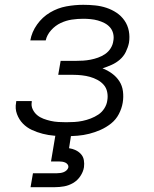

<svg xmlns="http://www.w3.org/2000/svg" viewBox="-20 -558 640 798"><path d="M255 8Q230 8 205.5 6Q181 4 157.5 -2Q134 -8 112.5 -18Q91 -28 75 -44.5Q59 -61 50.5 -84Q42 -107 47 -132Q47 -133 47 -134.5Q47 -136 48 -138H112Q112 -137 112 -136Q112 -135 112 -134Q109 -118 116 -103.5Q123 -89 134.5 -79.5Q146 -70 160.5 -64.5Q175 -59 190.5 -55.5Q206 -52 222.5 -51Q239 -50 255 -50Q272 -50 289 -51Q306 -52 323 -55.5Q340 -59 357 -65.5Q374 -72 389 -82Q404 -92 414 -108Q424 -124 426 -141Q429 -158 425.5 -175.5Q422 -193 411 -205.5Q400 -218 385 -226Q370 -234 354 -238.5Q338 -243 320 -245Q302 -247 285 -247H222L232 -305H294Q310 -305 325.5 -306Q341 -307 356.5 -310Q372 -313 387.5 -318.5Q403 -324 417 -333.5Q431 -343 440 -357.5Q449 -372 451 -388Q454 -403 450.5 -418Q447 -433 437.5 -444Q428 -455 414.5 -462Q401 -469 386.5 -473Q372 -477 356.5 -478.5Q341 -480 326 -480Q302 -480 278.5 -476.5Q255 -473 232.5 -462.5Q210 -452 192.5 -432.5Q175 -413 170 -390H106Q112 -425 134 -456Q156 -487 188 -506Q220 -525 255.5 -531.5Q291 -538 326 -538Q351 -538 375.5 -535.5Q400 -533 422.5 -525.5Q445 -518 464.5 -505Q484 -492 497.5 -472.5Q511 -453 515.5 -429Q520 -405 516 -380Q512 -361 503 -342.5Q494 -324 478.5 -310.5Q463 -297 444 -288.5Q425 -280 406 -274Q427 -266 445.5 -252.5Q464 -239 476 -220.5Q488 -202 491 -178.5Q494 -155 490 -131Q486 -107 474 -84Q462 -61 442 -45Q422 -29 398.5 -18.5Q375 -8 351 -2Q327 4 303 6Q279 8 255 8ZM107 220 117 162H217Q224 162 231 161Q238 160 244.5 157.5Q251 155 256.5 150Q262 145 264 138Q264 138 264 138Q264 138 264 138Q265 131 261 125.5Q257 120 251 117.5Q245 115 238.5 114Q232 113 225 113H192L211 0H276L267 58Q281 60 294 66Q307 72 316.5 82.5Q326 93 328.5 107.5Q331 122 329 137Q326 156 314 174Q302 192 284 202.5Q266 213 246.5 216.5Q227 220 207 220Z"/></svg>

Font: Iosevka Curly LtExObl
Style: Regular
Weight: 300
Width: 7
Italic angle: -9°
Monospace: yes
Designer: Belleve Invis
Foundry: Belleve Invis
Version: Version 11.1.0; ttfautohint (v1.8.3)